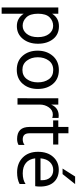

<svg xmlns="http://www.w3.org/2000/svg" viewBox="696 -1452 953 2386"><g transform="rotate(90 1173.0 -259.5)"><path d="M301 -443Q240 -443 195.5 -398.5Q151 -354 151 -255Q151 -156 196 -110Q241 -64 300.5 -64Q360 -64 401 -114.5Q442 -165 442 -253Q442 -341 402 -392Q362 -443 301 -443ZM151 197H73V-507H151V-430Q204 -515 306.5 -515Q409 -515 466.5 -441.5Q524 -368 524 -254.5Q524 -141 463.5 -66.5Q403 8 304.5 8Q206 8 151 -77Z M850 -444Q774 -444 733 -388Q692 -332 692 -252Q692 -172 734 -116.5Q776 -61 849 -61Q922 -61 963 -115.5Q1004 -170 1004 -252.5Q1004 -335 965 -389.5Q926 -444 850 -444ZM851 -514Q961 -514 1023.5 -440Q1086 -366 1086 -252.5Q1086 -139 1022 -65Q958 9 847.5 9Q737 9 673.5 -64.5Q610 -138 610 -250.5Q610 -363 675.5 -438.5Q741 -514 851 -514Z M1280 0H1201L1202 -507H1280V-418Q1320 -512 1418 -512Q1436 -512 1446 -510V-432Q1425 -439 1403 -439Q1350 -439 1315 -390Q1280 -341 1280 -277Z M1708 5Q1558 5 1558 -148V-443H1477V-507H1558V-633H1637V-507H1777V-443H1637V-146Q1637 -65 1713 -65Q1752 -65 1782 -88V-13Q1749 5 1708 5Z M2144 -560H2075L2174 -716H2268ZM1948 -286H2220V-306Q2220 -369 2186 -406.5Q2152 -444 2093.5 -444Q2035 -444 1995 -403Q1955 -362 1948 -286ZM2123 5Q2008 5 1937.5 -65.5Q1867 -136 1867 -254.5Q1867 -373 1930 -443Q1993 -513 2090 -513Q2187 -513 2243 -452Q2299 -391 2299 -279Q2299 -247 2294 -220H1948Q1957 -145 2005 -105Q2053 -65 2134.5 -65Q2216 -65 2267 -100V-26Q2208 5 2123 5Z"/></g></svg>

Font: Hind Jalandhar
Style: Regular
Weight: 400
Designer: Namrata Goyal
Foundry: Indian Type Foundry
Version: Version 0.702;PS 1.0;hotconv 1.0.81;makeotf.lib2.5.63406